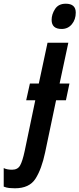

<svg xmlns="http://www.w3.org/2000/svg" viewBox="-146 -774 428 1034"><path d="M262 -706Q262 -754 208 -754Q169 -754 150.5 -725.5Q132 -697 132 -667Q132 -618 186 -618Q220 -618 241 -643.5Q262 -669 262 -706ZM97 47 156 -234H209L228 -324H175L222 -544H110L63 -324H15L-5 -234H44L-13 39Q-25 95 -38 117.5Q-51 140 -81 140Q-109 140 -126 131V231Q-111 237 -96.5 238.5Q-82 240 -66 240Q12 240 45 188.5Q78 137 97 47Z"/></svg>

Font: Noto Sans Display Condensed
Style: Bold Italic
Weight: 700
Width: 3
Designer: Monotype Design team
Foundry: Monotype Imaging Inc.
Version: 1.000